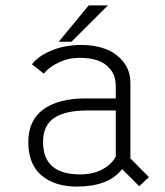

<svg xmlns="http://www.w3.org/2000/svg" viewBox="-20 -678 610 709"><path d="M197 -524 307.5 -658H378.5L244 -524ZM494 9.5 431 -53.5Q380.5 11 264 11Q181.5 11 133 -30.5Q84.5 -72 84.5 -153.5Q84.5 -233.5 140 -274Q195.5 -314.5 295.5 -314.5H407.5V-360Q407.5 -397 388.2 -421.2Q369 -445.5 340.2 -455Q311.5 -464.5 274.5 -464.5Q233 -464.5 196.2 -447Q159.5 -429.5 142 -406L98 -440.5Q120.5 -470.5 169.5 -491.2Q218.5 -512 281.5 -512Q329 -512 368.8 -497.5Q408.5 -483 435 -450.2Q461.5 -417.5 461.5 -371V-93L530 -24ZM276.5 -34Q324 -34 358.5 -52.8Q393 -71.5 407.5 -100V-270H301.5Q222 -270 180.5 -242.8Q139 -215.5 139 -153Q139 -34 276.5 -34Z"/></svg>

Font: League Mono Narrow UltraLight
Style: Regular
Weight: 200
Width: 3
Designer: Tyler Finck
Foundry: The League of Moveable Type / Tyler Finck
Version: Version 2.210